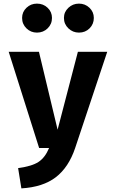

<svg xmlns="http://www.w3.org/2000/svg" viewBox="-20 -817 640 1060"><path d="M395 0Q359 107 288 161.5Q217 216 98 223L80 111Q156 101 192.5 77Q229 53 251 0H196L28 -531H195L298 -101L410 -531H572ZM102 -718Q102 -751 126 -774Q150 -797 184 -797Q219 -797 243 -774Q267 -751 267 -718Q267 -684 243 -660.5Q219 -637 184 -637Q150 -637 126 -660.5Q102 -684 102 -718ZM333 -718Q333 -751 357.5 -774Q382 -797 416 -797Q450 -797 474 -774Q498 -751 498 -718Q498 -684 474.5 -660.5Q451 -637 416 -637Q382 -637 357.5 -660.5Q333 -684 333 -718Z"/></svg>

Font: Fira Mono
Style: Bold
Weight: 700
Monospace: yes
Designer: Carrois Corporate & Edenspiekermann AG
Foundry: Carrois Corporate GbR & Edenspiekermann AG
Version: Version 3.206